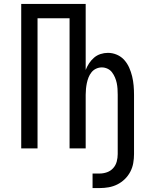

<svg xmlns="http://www.w3.org/2000/svg" viewBox="-20 -755 790 977"><path d="M451 202V128H487Q506 128 524.5 121.5Q543 115 556 100.5Q569 86 574 67Q579 48 579 29V-273Q579 -288 578 -303Q577 -318 574 -332.5Q571 -347 565 -361Q559 -375 550 -387Q541 -399 527 -405.5Q513 -412 498 -412Q483 -412 469 -405.5Q455 -399 445.5 -387Q436 -375 430.5 -361Q425 -347 422 -332.5Q419 -318 417.5 -303Q416 -288 416 -273V0H334V-662H171V0H88V-735H416V-399Q423 -417 433.5 -433Q444 -449 458.5 -461.5Q473 -474 491.5 -480Q510 -486 529 -486Q553 -486 575 -476.5Q597 -467 612.5 -449.5Q628 -432 637.5 -410.5Q647 -389 652.5 -366Q658 -343 660 -319.5Q662 -296 662 -273V29Q662 52 658 75Q654 98 643 119Q632 140 615 156.5Q598 173 577 183.5Q556 194 533 198Q510 202 487 202Z"/></svg>

Font: Iosevka Aile
Style: Regular
Weight: 400
Designer: Belleve Invis
Foundry: Belleve Invis
Version: Version 28.0.1; ttfautohint (v1.8.4)